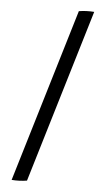

<svg xmlns="http://www.w3.org/2000/svg" viewBox="-52 -635 422 768"><g transform="rotate(5 159.5 -251.0)"><path d="M24.4 97.7 233.4 -598.1Q263.2 -603 294.9 -600.6L85.9 95.2Q56.2 100.1 24.4 97.7Z"/></g></svg>

Font: Markazi Text
Style: Regular
Weight: 400
Designer: Borna Izadpanah (Arabic designer), Fiona Ross (Arabic design director) and Florian Runge (Latin designer)
Foundry: Borna Izadpanah and Florian Runge
Version: Version 1.000